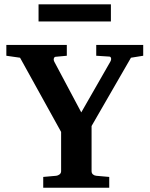

<svg xmlns="http://www.w3.org/2000/svg" viewBox="-20 -882 703 902"><path d="M595.2 -610.8 410.2 -290V-78.1Q410.2 -68.4 416.5 -62.7Q422.9 -57.1 432.1 -56.2L493.2 -50.8V0H183.1V-50.8L244.1 -56.2Q252.4 -57.1 259.8 -62.7Q267.1 -68.4 267.1 -78.1V-262.2L74.2 -610.8L9.8 -620.1V-670.9H293.9V-620.1L241.2 -615.2Q235.8 -615.2 233.2 -607.9Q230.5 -600.6 235.8 -590.8L361.8 -354L498 -591.8Q503.4 -601.1 501.7 -608.6Q500 -616.2 493.2 -616.2L432.1 -620.1V-670.9H652.8V-620.1ZM161.1 -781.2V-861.8H501V-781.2Z"/></svg>

Font: Charis SIL APac
Style: Bold
Weight: 700
Foundry: SIL International
Version: Version 5.000